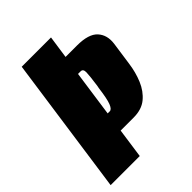

<svg xmlns="http://www.w3.org/2000/svg" viewBox="-192 -683 774 774"><g transform="rotate(-45 195.0 -295.5)"><path d="M-17 0 67 -591H234L220 -494H285Q351 -494 376.5 -466Q402 -438 396 -393L382 -295Q376 -250 360 -212Q344 -174 315.5 -150.5Q287 -127 241 -127H167L149 0ZM179 -213H191Q202 -213 210.5 -234.5Q219 -256 226 -311L228 -321Q235 -371 235.5 -390.5Q236 -410 222 -410H207Z"/></g></svg>

Font: Alumni Sans Black
Style: Italic
Weight: 900
Italic angle: -8°
Version: Version 1.016